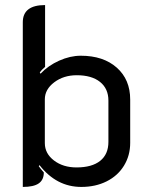

<svg xmlns="http://www.w3.org/2000/svg" viewBox="-20 -729 594 758"><path d="M70 -641Q70 -709 158 -709V-465Q143 -452 137 -443L140 -438Q170 -470 213.5 -489.5Q257 -509 299 -509Q388 -509 441 -462Q494 -415 494 -336V-165Q494 -115 469.5 -75Q445 -35 401 -13Q357 9 301 9Q203 9 136 -77L133 -73Q139 -64 153 -48Q153 -19 133 -5Q113 9 70 9ZM408 -169V-332Q408 -379 375 -405.5Q342 -432 283 -432Q231 -432 194 -404Q157 -376 157 -337V-164Q157 -123 193 -95.5Q229 -68 282 -68Q343 -68 375.5 -94Q408 -120 408 -169Z"/></svg>

Font: K2D
Style: Regular
Weight: 400
Version: Version 1.000; ttfautohint (v1.6)